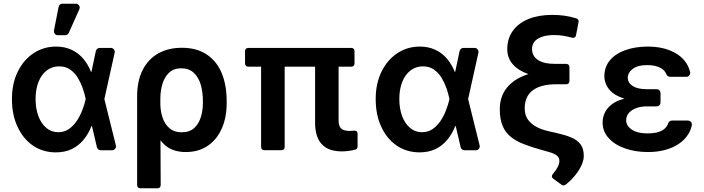

<svg xmlns="http://www.w3.org/2000/svg" viewBox="-20 -801 3753 1024"><path d="M154.8 -25.2Q102.3 -61.8 73.2 -125.7Q43.7 -188.9 43.7 -272.7Q43.7 -355.5 74.6 -418.3Q105.1 -481.2 158.7 -517Q212.7 -552.6 279.1 -552.6Q325.3 -552.6 361.5 -535.5Q397 -519.5 423.7 -488.3Q449.9 -457 465.6 -417.6H467.7L491.1 -528.8Q492.9 -535.9 498.6 -540.7Q504.3 -545.5 511.4 -545.5H571.4Q579.9 -545.5 585.9 -539.2Q592 -533 592 -524.5Q592 -521.7 591.6 -520.2L536.6 -272.7L598 -25.6Q598.7 -22 598.7 -20.6Q598.7 -12.1 592.7 -5.9Q586.6 0.4 577.8 0.4H517Q509.9 0.4 504.1 -4.3Q498.2 -8.9 496.8 -16L470.5 -128.6H468Q452.1 -87.7 426.1 -56.1Q399.9 -24.1 362.9 -6Q326.3 11.7 275.9 11.7Q206.7 10.7 154.8 -25.2ZM184.7 -181.8Q199.6 -141.7 227.3 -118.6Q254.3 -95.9 290.5 -95.9Q322.8 -95.9 347.7 -112.9Q371.8 -130 390.3 -157.3Q408.7 -185.7 419.4 -214.8Q430.8 -244 436.8 -271.3L437.1 -272.7L436.8 -274.1Q431.8 -299.4 421.2 -330.6Q410.5 -360.4 394.5 -387.1Q378.2 -413.4 353.7 -430.4Q329.5 -447.1 295.8 -447.1Q257.1 -447.1 228.7 -424.7Q200.6 -403.1 185 -363.3Q169.7 -324.2 169.7 -273.1Q169.7 -222.3 184.7 -181.8ZM267.4 -634.2Q267.4 -625.7 273.4 -619.5Q279.5 -613.3 288 -613.3H327.8Q333.8 -613.3 339 -616.7Q344.1 -620 346.9 -625.7L403.4 -752.1Q405.2 -756.7 405.2 -760.3Q405.2 -768.8 399.1 -775Q393.1 -781.2 384.2 -781.2H312.9Q305.4 -781.2 299.7 -776.5Q294 -771.7 292.6 -764.6L267.8 -638.1Q267.4 -636.7 267.4 -634.2Z M711.3 185.4V-285.5Q711.3 -370.4 741.1 -428.3Q771 -486.2 824.4 -516.2Q877.8 -546.2 949.6 -546.2Q1029.1 -546.2 1082.7 -510.3Q1136.4 -474.4 1162.6 -410.7Q1188.9 -346.9 1188.9 -262.8V-252.8Q1189.3 -175.8 1163 -115.8Q1136.4 -55.8 1087.2 -22.9Q1038 9.9 971.2 9.9Q910.9 9.9 871.8 -17.8Q852.6 -31.2 835.9 -52.6L837 185.4Q837 193.9 832.4 198.5Q827.8 203.1 819.2 203.1H729Q720.5 203.1 715.9 198.5Q711.3 193.9 711.3 185.4ZM835.2 -243.3Q836.3 -204.9 847.7 -171.7Q859 -138.5 884.1 -117Q909.1 -95.5 948.9 -95.5Q991.1 -95.5 1016 -118.3Q1039.4 -139.9 1050.8 -175.2Q1062.1 -210.6 1062.1 -252.8V-262.8Q1062.1 -308.6 1050.8 -349.1Q1038.4 -390.3 1012.6 -413.5Q986.9 -436.8 946.7 -436.8Q907 -436.8 882.1 -413.7Q858.3 -391.3 846.9 -355.3Q835.6 -319.2 835.2 -276.6Z M1660.5 -147V-445.3H1498.2V-17.8Q1498.2 -9.2 1493.6 -4.6Q1489 0 1480.5 0H1390.3Q1381.7 0 1377.1 -4.6Q1372.5 -9.2 1372.5 -17.8V-445.3H1304.7Q1296.2 -445.3 1291.5 -449.9Q1286.9 -454.5 1286.9 -463.1V-527.7Q1286.9 -536.2 1291.5 -540.8Q1296.2 -545.5 1304.7 -545.5H1853Q1861.5 -545.5 1866.1 -540.8Q1870.7 -536.2 1870.7 -527.7V-463.1Q1870.7 -454.5 1866.1 -449.9Q1861.5 -445.3 1853 -445.3H1785.9V-158.7Q1785.9 -136 1793.3 -123.6Q1800.4 -112.2 1813.2 -107.4Q1826 -102.6 1844.5 -102.6Q1853.3 -102.6 1868.3 -104Q1877.5 -105.1 1882.3 -100.9Q1887.1 -96.6 1887.1 -87.7V-22Q1887.1 -6.4 1876.4 -3.6Q1839.1 6.4 1802.9 6.4Q1660.5 6.4 1660.5 -147Z M2094.8 -25.2Q2042.3 -61.8 2013.1 -125.7Q1983.7 -188.9 1983.7 -272.7Q1983.7 -355.5 2014.6 -418.3Q2045.1 -481.2 2098.7 -517Q2152.7 -552.6 2219.1 -552.6Q2265.3 -552.6 2301.5 -535.5Q2337 -519.5 2363.6 -488.3Q2389.9 -457 2405.5 -417.6H2407.7L2431.1 -528.8Q2432.9 -535.9 2438.6 -540.7Q2444.2 -545.5 2451.3 -545.5H2511.4Q2519.9 -545.5 2525.9 -539.2Q2532 -533 2532 -524.5Q2532 -521.7 2531.6 -520.2L2476.6 -272.7L2538 -25.6Q2538.7 -22 2538.7 -20.6Q2538.7 -12.1 2532.7 -5.9Q2526.6 0.4 2517.8 0.4H2457Q2449.9 0.4 2444.1 -4.3Q2438.2 -8.9 2436.8 -16L2410.5 -128.6H2408Q2392 -87.7 2366.1 -56.1Q2339.8 -24.1 2302.9 -6Q2266.3 11.7 2215.9 11.7Q2146.7 10.7 2094.8 -25.2ZM2124.6 -181.8Q2139.6 -141.7 2167.3 -118.6Q2194.2 -95.9 2230.5 -95.9Q2262.8 -95.9 2287.6 -112.9Q2311.8 -130 2330.3 -157.3Q2348.7 -185.7 2359.4 -214.8Q2370.7 -244 2376.8 -271.3L2377.1 -272.7L2376.8 -274.1Q2371.8 -299.4 2361.2 -330.6Q2350.5 -360.4 2334.5 -387.1Q2318.2 -413.4 2293.7 -430.4Q2269.5 -447.1 2235.8 -447.1Q2197.1 -447.1 2168.7 -424.7Q2140.6 -403.1 2125 -363.3Q2109.7 -324.2 2109.7 -273.1Q2109.7 -222.3 2124.6 -181.8Z M2985.8 187.9Q2979.4 187.9 2973.4 183.2L2930.8 152Q2923.3 146.3 2923.3 139.2Q2923.3 133.2 2928.6 126.8Q2946.4 105.8 2954.9 88.8Q2963.4 71.7 2963.4 56.1Q2963.4 39.8 2949.2 28.2Q2935 16.7 2902.7 8.2L2872.2 -0.4Q2812.5 -17 2773.3 -32.5Q2734 -47.9 2706.7 -69.2Q2676.1 -92.7 2660.9 -128.7Q2645.6 -164.8 2645.6 -218.8Q2645.6 -285.5 2682.5 -332Q2722.7 -382.1 2797.9 -405.9Q2744 -424.7 2714.7 -458.5Q2685.4 -492.2 2685.4 -538.4Q2685.4 -595.9 2715.2 -636.7Q2744.7 -677.9 2798.8 -699.8Q2853 -721.6 2925.4 -721.6Q2996.4 -721.6 3052.9 -703.1Q3066.1 -699.2 3066.1 -686.8Q3066.1 -685 3065.3 -681.5L3052.2 -613.6Q3049.4 -599.4 3036.9 -599.4Q3035.2 -599.4 3030.9 -600.1Q3003.2 -607.2 2981.7 -610.6Q2960.2 -614 2936.4 -614Q2895.6 -614 2869.3 -604.4Q2843.4 -595.2 2830.4 -578.7Q2817.5 -562.1 2817.5 -540.1Q2817.5 -503.2 2848.2 -481.7Q2878.9 -460.2 2943.5 -460.2H2999.3Q3007.8 -460.2 3012.4 -455.6Q3017 -451 3017 -442.5V-369.3Q3017 -360.8 3012.4 -356.2Q3007.8 -351.6 2999.3 -351.6H2946.4Q2864.3 -351.6 2821.4 -319.2Q2778.4 -286.9 2778.4 -223Q2778.4 -187.5 2795.5 -163.4Q2826.3 -120 2901.3 -102.3L2952.8 -90.6Q2995 -81 3024.9 -68.5Q3058.9 -54.7 3076.5 -30.9Q3094.1 -7.1 3093.4 31.6Q3093 67.1 3065.7 109Q3038.4 150.9 2998.2 182.9Q2992.9 187.9 2985.8 187.9Z M3313.2 -9.6Q3258.2 -28.8 3226.2 -64.6Q3193.9 -99.4 3193.9 -148.4Q3193.9 -174.4 3205.3 -199.2Q3216.6 -224.1 3241.1 -242.9Q3265.6 -262.8 3306.1 -273.8L3310.7 -274.9Q3272.4 -286.6 3248.6 -305Q3224.8 -323.9 3214.1 -347.3Q3203.8 -369.7 3203.1 -394.2Q3203.8 -445 3233.3 -479.8Q3262.1 -514.6 3315.3 -533.7Q3368.6 -552.6 3436.1 -552.6Q3499.6 -552.6 3549.7 -533.4Q3600.1 -514.2 3630.3 -478Q3652.3 -451.7 3660.5 -416.9Q3661.2 -413.4 3661.2 -411.9Q3661.2 -403.8 3655.2 -397.5Q3649.1 -391.3 3640.3 -391.3H3553.6Q3547.2 -391.3 3541.9 -395.1Q3536.6 -398.8 3534.1 -404.8Q3525.9 -425.8 3504.6 -437.9Q3476.6 -453.8 3430.8 -453.8Q3381.7 -453.8 3355.5 -434.3Q3328.8 -414.8 3328.1 -386.4Q3328.8 -358.3 3354.8 -342Q3381 -325.3 3429.7 -325.3H3482.2Q3490.8 -325.3 3496.8 -319.2Q3502.8 -313.2 3502.8 -304.7V-254.3Q3502.8 -245.7 3496.8 -239.7Q3490.8 -233.7 3482.2 -233.7H3429.7Q3398.8 -233.7 3374.3 -224.8Q3349.1 -215.6 3334.5 -199.2Q3319.6 -182.9 3319.6 -159.4Q3319.6 -130 3349.8 -109.7Q3379.6 -89.5 3433.2 -89.5Q3486.9 -89.5 3514.2 -106.9Q3536.2 -120.7 3544 -144.2Q3546.2 -150.6 3551.7 -154.3Q3557.2 -158 3563.9 -158H3649.5Q3658 -158 3664.1 -152Q3670.1 -146 3670.1 -137.4Q3670.1 -134.2 3669.7 -132.8Q3664.4 -107.2 3651.3 -86.3Q3631.7 -54.7 3600.1 -33.7Q3568.5 -12.4 3526.3 -1.1Q3484.7 9.9 3436.8 9.9Q3367.5 9.9 3313.2 -9.6Z"/></svg>

Font: DeltaSans SemiBold
Style: Regular
Weight: 600
Designer: Rasmus Andersson
Foundry: rsms
Version: Version 3.012